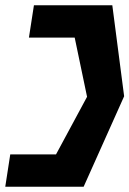

<svg xmlns="http://www.w3.org/2000/svg" viewBox="-25 -640 492 730"><path d="M14 -53 -5 70H293L447 -274L402 -620H104L85 -497H259L306 -272L188 -53Z"/></svg>

Font: Charger Pro
Style: UltraExtObl
Weight: 900
Designer: Jasper
Foundry: Cannot Into Space Fonts
Version: Version 1.09